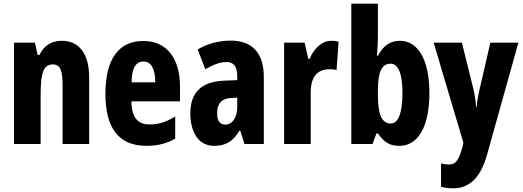

<svg xmlns="http://www.w3.org/2000/svg" viewBox="-20 -831 2831 1040"><path d="M316 -610C262 -610 218 -587 194 -533H184L169 -600H56V-51H200V-310C200 -438 215 -482 267 -482C309 -482 319 -443 319 -368V-51H463V-412C463 -540 408 -610 316 -610Z M756 -609C621 -609 551 -508 551 -323C551 -145 617 -41 773 -41C832 -41 883 -53 929 -80V-200C879 -169 838 -157 789 -157C725 -157 693 -196 692 -282H955V-361C955 -516 883 -609 756 -609ZM757 -498C798 -498 821 -459 821 -385H693C693 -468 720 -498 757 -498Z M1230 -611C1165 -611 1102 -594 1051 -563L1092 -456C1139 -483 1174 -495 1208 -495C1247 -495 1265 -468 1265 -419V-397L1194 -394C1075 -389 1011 -334 1011 -217C1011 -127 1047 -41 1140 -41C1206 -41 1244 -68 1278 -124H1281L1304 -51H1409V-414C1409 -547 1343 -611 1230 -611ZM1231 -300 1265 -302V-252C1265 -194 1238 -156 1201 -156C1171 -156 1156 -175 1156 -219C1156 -269 1181 -298 1231 -300Z M1774 -610C1718 -610 1677 -560 1657 -512H1650L1630 -600H1519V-51H1663V-330C1663 -409 1694 -456 1765 -456C1777 -456 1793 -455 1803 -451L1814 -605C1796 -610 1785 -610 1774 -610Z M2027 -630V-811H1883V-51H1998L2019 -108H2027C2064 -56 2095 -41 2144 -41C2247 -41 2306 -150 2306 -327C2306 -505 2245 -610 2147 -610C2096 -610 2057 -586 2027 -529H2022C2025 -572 2027 -609 2027 -630ZM2096 -486C2136 -486 2160 -434 2160 -329C2160 -215 2136 -162 2097 -162C2048 -162 2027 -210 2027 -317V-345C2028 -437 2045 -486 2096 -486Z M2329 -600 2490 -58 2486 -38C2463 43 2448 60 2409 60C2396 60 2382 58 2369 54V181C2389 186 2411 189 2435 189C2515 189 2581 142 2619 4L2788 -600H2636L2578 -348C2568 -306 2564 -279 2562 -250H2559C2557 -280 2552 -315 2544 -350L2482 -600Z"/></svg>

Font: Noto Sans Tamil UI ExtraCondensed ExtraBold
Style: Regular
Weight: 800
Width: 2
Designer: Jelle Bosma - Monotype Design Team
Foundry: Monotype Imaging Inc.
Version: Version 2.004